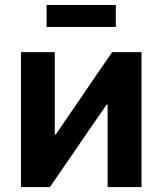

<svg xmlns="http://www.w3.org/2000/svg" viewBox="-20 -757 658 777"><path d="M552.7 0H415.5V-333.5H411.1L182.1 0H64.9V-545.9H201.7V-213.4H206.1L433.6 -545.9H552.7ZM448.7 -736.8V-647.9H168.5V-736.8Z"/></svg>

Font: Inter Cardless
Style: Bold
Weight: 700
Designer: Rasmus Andersson
Foundry: rsms
Version: Version 4.001;git-9221beed3